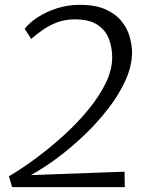

<svg xmlns="http://www.w3.org/2000/svg" viewBox="-20 -774 622 794"><path d="M30 0 17 -45Q72 -77.5 131.2 -121.5Q190.5 -165.5 246.2 -216.5Q302 -267.5 346.5 -322Q391 -376.5 417.5 -431Q444 -485.5 444 -536Q444 -578 430 -614Q416 -650 382.2 -672Q348.5 -694 289 -694Q248.5 -694 214.5 -680.8Q180.5 -667.5 154 -648.5Q127.5 -629.5 109 -613L82 -655Q101 -679.5 135.5 -702.2Q170 -725 215 -739.5Q260 -754 310 -754Q375.5 -754 417.5 -734.8Q459.5 -715.5 483.2 -685.5Q507 -655.5 516.5 -621.2Q526 -587 526 -557Q526 -502 499.5 -443Q473 -384 428.8 -326.5Q384.5 -269 329.8 -216.5Q275 -164 217.5 -121.2Q160 -78.5 108 -50L495 -64L496 0Z"/></svg>

Font: Koeln Type Sans Light
Style: Italic
Weight: 300
Italic angle: -7.5°
Designer: Eben Sorkin
Foundry: Eben Sorkin
Version: Version 2.001